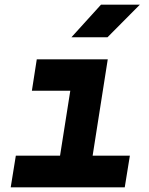

<svg xmlns="http://www.w3.org/2000/svg" viewBox="-20 -805 640 825"><path d="M26 0 48 -136H238L282 -415H117L138 -550H443L378 -136H538L516 0ZM287 -645 414 -785H581L442 -645Z"/></svg>

Font: JetBrains Mono ExtraBold
Style: Italic
Weight: 800
Italic angle: -9°
Monospace: yes
Designer: Philipp Nurullin, Konstantin Bulenkov
Foundry: JetBrains
Version: Version 2.305; ttfautohint (v1.8.4.7-5d5b)